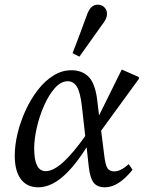

<svg xmlns="http://www.w3.org/2000/svg" viewBox="-20 -787 613 820"><path d="M126 -153Q126 -56 175 -56Q207 -56 248.5 -93Q290 -130 344 -206L330 -331Q323 -393 308.5 -416.5Q294 -440 270 -440Q240 -440 214 -410.5Q188 -381 168 -335.5Q148 -290 137 -241Q126 -192 126 -153ZM144 13Q95 13 69 -22Q43 -57 43 -122Q43 -167 55 -217Q67 -267 89 -315Q111 -363 141 -402Q171 -441 207.5 -464Q244 -487 285 -487Q330 -487 358 -459.5Q386 -432 395 -361L403 -294L500 -490L573 -458V-450L412 -229L425 -125Q430 -82 439 -68.5Q448 -55 469 -55Q495 -55 530 -86L546 -62Q486 13 428 13Q395 13 379.5 -7.5Q364 -28 359 -76L350 -158Q308 -92 272 -55Q236 -18 204.5 -2.5Q173 13 144 13ZM290 -560Q306 -602 322 -644Q338 -686 353 -728Q362 -750 373 -758.5Q384 -767 397 -767Q415 -767 426 -755.5Q437 -744 437 -730Q437 -717 432 -706Q427 -695 413 -677Q390 -644 366 -611Q342 -578 319 -545Z"/></svg>

Font: Source Serif Pro
Style: Italic
Weight: 400
Italic angle: -12°
Designer: Frank Grießhammer
Foundry: Adobe Systems Incorporated
Version: Version 3.001;hotconv 1.0.111;makeotfexe 2.5.65597